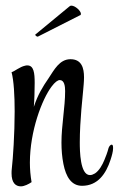

<svg xmlns="http://www.w3.org/2000/svg" viewBox="-20 -653 421 681"><path d="M114 -523C115 -523 115 -524 116 -524L264 -599C266 -599 267 -601 267 -604C267 -614 247 -633 233 -633C230 -633 228 -632 226 -630L106 -531C105 -531 105 -531 105 -530C105 -527 110 -523 114 -523ZM54 8C66 8 82 0 92 -7C88 -30 86 -53 86 -76C86 -188 129 -301 163 -346C175 -362 185 -369 192 -369C208 -369 211 -348 211 -330C211 -272 198 -209 198 -147C198 -122 200 -96 205 -71C214 -26 233 6 271 6C327 6 356 -37 372 -86C377 -101 381 -116 381 -126V-130C381 -137 379 -140 376 -140C372 -140 367 -134 365 -128C361 -112 355 -97 350 -85C343 -68 332 -48 317 -38C310 -34 305 -32 299 -32C264 -32 263 -118 263 -148C263 -227 274 -318 275 -333C276 -346 278 -362 278 -379C278 -411 270 -443 230 -443C191 -443 172 -405 152 -375C132 -346 114 -317 100 -274C102 -298 103 -335 103 -359C103 -394 100 -421 77 -421C74 -421 72 -421 69 -420C50 -416 32 -400 21 -397C29 -367 32 -314 32 -258C32 -178 26 -91 22 -56C21 -49 21 -43 21 -38C21 -5 35 8 54 8Z"/></svg>

Font: Style Script
Style: Regular
Weight: 400
Designer: Robert E. Leuschke
Foundry: Robert E. Leuschke
Version: Version 1.010